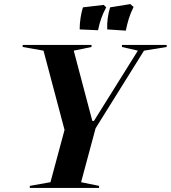

<svg xmlns="http://www.w3.org/2000/svg" viewBox="-20 -920 836 940"><path d="M126 0H465V-10L377 -28L448 -292L685 -672L796 -690V-700H577V-690L655 -672L440 -328H432L341 -672L428 -690V-700H91V-690L193 -672L296 -284L227 -28L126 -10ZM505 -776 596 -770C604 -810 614 -846 634 -886L618 -900L519 -884C509 -852 503 -812 505 -776ZM370 -776 460 -772C468 -812 480 -848 500 -884L488 -896L386 -884C376 -852 370 -812 370 -776Z"/></svg>

Font: Mazius Display Extra Italic
Style: Bold
Weight: 700
Italic angle: -17°
Designer: Alberto Casagrande & Collletttivo
Foundry: Collletttivo
Version: Version 2.000;Glyphs 3.2 (3217)